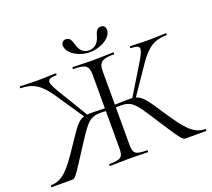

<svg xmlns="http://www.w3.org/2000/svg" viewBox="-132 -965 1254 1136"><g transform="rotate(-20 495.5 -397.0)"><path d="M376 0 494 -2C541 -2 582 0 614 0C618 0 618 -12 614 -12C539 -12 527 -23 527 -81V-314L550 -315C628 -315 643 -292 723 -168C831 -1 833 0 855 0H981C985 0 985 -12 981 -12C903 -14 863 -69 783 -188C720 -283 699 -317 658 -328L776 -501C833 -586 882 -613 955 -613C958 -613 958 -625 955 -625C927 -625 901 -622 849 -622C795 -622 764 -625 730 -625C726 -625 726 -613 730 -613C802 -613 794 -588 738 -498L637 -332C628 -333 615 -333 602 -333L527 -331V-542C527 -599 550 -613 624 -613C627 -613 627 -625 624 -625C592 -625 541 -622 494 -622C450 -622 401 -625 368 -625C365 -625 365 -613 368 -613C442 -613 464 -601 464 -544V-331L388 -333C374 -333 362 -333 353 -332L252 -499C197 -588 189 -613 261 -613C265 -613 265 -625 261 -625C227 -625 196 -622 142 -622C90 -622 64 -625 36 -625C33 -625 33 -613 36 -613C109 -613 158 -586 215 -501L332 -328C292 -317 271 -282 208 -188C128 -69 87 -14 9 -12C6 -12 6 0 9 0H135C158 0 157 -1 266 -170C347 -295 362 -315 439 -315C447 -315 454 -314 464 -313V-81C464 -23 451 -12 376 -12C373 -12 373 0 376 0ZM494 -685C453 -685 435 -717 427 -746C419 -772 413 -794 386 -794C368 -794 357 -783 357 -764C357 -718 423 -673 495 -673C565 -673 635 -715 635 -763C635 -781 625 -794 606 -794C580 -794 572 -771 565 -746C556 -714 534 -685 494 -685Z"/></g></svg>

Font: Cormorant Garamond
Style: Regular
Weight: 400
Designer: Christian Thalmann (Catharsis Fonts)
Foundry: Catharsis Fonts
Version: Version 4.002;Glyphs 3.4 (3410)